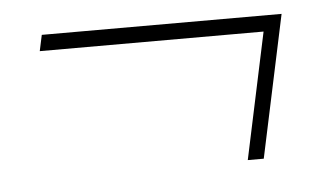

<svg xmlns="http://www.w3.org/2000/svg" viewBox="-32 -358 563 335"><g transform="rotate(-5 250.0 -190.5)"><path d="M390 -66H418L471 -315H51L45 -287H437Z"/></g></svg>

Font: Geist Thin
Style: Italic
Weight: 100
Italic angle: -12°
Designer: Basement.studio, Andrés Briganti, Mateo Zaragoza
Foundry: Basement.studio, Vercel, Andrés Briganti, Guido Ferreyra, Mateo Zaragoza
Version: Version 1.500